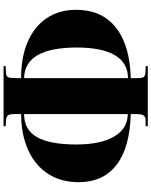

<svg xmlns="http://www.w3.org/2000/svg" viewBox="97 -918 870 1105"><g transform="rotate(90 532.5 -365.0)"><path d="M360 50V38L401 36Q418 35 423.5 24Q429 13 429 -17V-51Q307 -51 219 -89.5Q131 -128 83.5 -199Q36 -270 36 -368Q36 -515 137.5 -596Q239 -677 429 -682V-718Q429 -748 422.5 -757Q416 -766 392 -767L360 -768V-780H706V-768L666 -767Q650 -766 643 -754.5Q636 -743 636 -714V-682Q828 -677 928 -600.5Q1028 -524 1028 -381Q1028 -281 980.5 -207Q933 -133 845 -92.5Q757 -52 636 -51V-13Q636 15 644 25Q652 35 675 36L706 38V50ZM429 -68V-666Q342 -666 297.5 -591Q253 -516 253 -372Q253 -72 429 -68ZM636 -68Q726 -68 768.5 -142Q811 -216 811 -369Q811 -508 765.5 -586Q720 -664 636 -665Z"/></g></svg>

Font: Literata 72pt ExtraBold
Style: Regular
Weight: 800
Designer: Latin by Veronika Burian and Jose Scaglione. Greek by Irene Vlachou. Cyrillic by Vera Evstafieva.
Foundry: TypeTogether
Version: Version 3.002